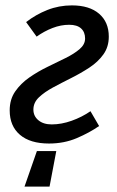

<svg xmlns="http://www.w3.org/2000/svg" viewBox="-20 -521 435 713"><path d="M71 172 117 40H189L164 172ZM162 12Q92 12 54 -20.5Q16 -53 16 -111Q16 -152 36.5 -181.5Q57 -211 88.5 -233Q120 -255 156 -272.5Q192 -290 223.5 -305.5Q255 -321 275.5 -338.5Q296 -356 296 -378Q296 -402 281 -415.5Q266 -429 237 -429Q206 -429 175 -417Q144 -405 116 -385L77 -439Q113 -467 156 -484Q199 -501 247 -501Q312 -501 348 -470Q384 -439 384 -385Q384 -347 364 -319Q344 -291 312 -270Q280 -249 244 -231Q208 -213 176.5 -196Q145 -179 124.5 -159.5Q104 -140 104 -114Q104 -90 122.5 -74.5Q141 -59 172 -59Q208 -59 246 -72.5Q284 -86 316 -108L348 -53Q312 -28 265 -8Q218 12 162 12Z"/></svg>

Font: Source Sans 3 Medium
Style: Italic
Weight: 500
Italic angle: -11°
Designer: Paul D. Hunt
Foundry: Adobe
Version: Version 3.052;hotconv 1.1.0;makeotfexe 2.6.0